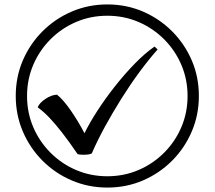

<svg xmlns="http://www.w3.org/2000/svg" viewBox="-20 -782 968 866"><path d="M355 -84Q338 -84 330 -87Q289 -147 258 -186.5Q227 -226 201.5 -252.5Q176 -279 150 -298Q158 -318 185 -336Q212 -354 237 -355Q265 -333 299 -284Q333 -235 361 -181Q384 -228 420 -283.5Q456 -339 499.5 -394Q543 -449 589 -496Q635 -543 677 -572L691 -559Q651 -514 609 -457Q567 -400 527.5 -337Q488 -274 453.5 -211Q419 -148 394 -90Q384 -84 355 -84ZM464 64Q379 64 304 32Q229 0 172 -57Q115 -114 83 -189Q51 -264 51 -349Q51 -435 83 -509.5Q115 -584 172 -641Q229 -698 304 -730Q379 -762 464 -762Q550 -762 624.5 -730Q699 -698 756 -641Q813 -584 845 -509.5Q877 -435 877 -349Q877 -264 845 -189Q813 -114 756 -57Q699 0 624.5 32Q550 64 464 64ZM464 13Q539 13 604.5 -15Q670 -43 720 -93Q770 -143 798 -208.5Q826 -274 826 -349Q826 -424 798 -489.5Q770 -555 720 -605Q670 -655 604.5 -683Q539 -711 464 -711Q389 -711 323.5 -683Q258 -655 208 -605Q158 -555 130 -489.5Q102 -424 102 -349Q102 -274 130 -208.5Q158 -143 208 -93Q258 -43 323.5 -15Q389 13 464 13Z"/></svg>

Font: oriya15
Style: Book
Weight: 400
Designer: Jelle Bosma - Monotype Design Team
Foundry: Monotype Imaging Inc.
Version: Version 2.003